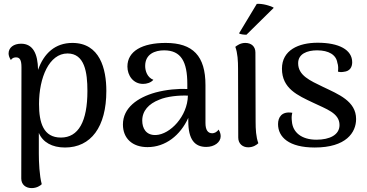

<svg xmlns="http://www.w3.org/2000/svg" viewBox="-20 -743 1879 984"><path d="M351 -523C263 -523 205 -470 175 -385C174 -469 148 -519 88 -519C50 -519 24 -499 24 -469C24 -459 28 -447 36 -435C42 -447 55 -449 62 -449C82 -449 90 -435 90 -398L89 172C89 203 112 221 142 221C168 221 186 209 194 201C182 158 179 87 179 44V-62C199 -14 247 13 313 13C446 13 525 -92 525 -277C525 -390 492 -523 351 -523ZM292 -38C203 -38 180 -113 180 -210C180 -345 232 -469 326 -469C414 -469 428 -372 428 -277C428 -120 382 -38 292 -38Z M1100 -79C1092 -66 1078 -60 1068 -60C1045 -60 1033 -77 1033 -113V-307C1033 -456 969 -523 829 -523C709 -523 633 -481 633 -402C633 -356 663 -313 713 -313C732 -313 753 -319 766 -334C735 -346 724 -379 724 -405C724 -466 774 -485 821 -485C908 -485 940 -427 940 -312V-287C892 -289 833 -284 777 -269C684 -243 610 -190 610 -105C610 -34 658 11 736 11C828 11 904 -49 945 -139V-122C945 -29 977 10 1037 10C1079 10 1111 -14 1111 -45C1111 -55 1108 -67 1100 -79ZM779 -51C728 -49 709 -86 709 -125C709 -175 742 -211 796 -232C835 -249 897 -255 943 -253C941 -147 852 -54 779 -51Z M1383 -703C1370 -713 1322 -726 1296 -723L1205 -572C1211 -567 1231 -565 1243 -565ZM1290 -120 1289 -474C1289 -505 1268 -523 1237 -523C1212 -523 1195 -510 1186 -503C1198 -471 1200 -430 1200 -391L1201 -38C1201 -7 1223 12 1252 12C1278 12 1296 -1 1304 -9C1292 -41 1290 -81 1290 -120Z M1593 13C1754 13 1805 -64 1805 -133C1805 -225 1714 -260 1635 -298C1569 -330 1508 -356 1508 -419C1508 -467 1554 -485 1605 -485C1665 -485 1703 -462 1709 -421C1714 -408 1714 -390 1712 -376C1722 -373 1731 -373 1742 -375C1774 -378 1785 -400 1785 -424C1785 -488 1717 -524 1608 -524C1510 -524 1425 -486 1425 -391C1425 -289 1506 -254 1584 -217C1652 -184 1720 -164 1720 -102C1720 -52 1670 -27 1602 -27C1525 -27 1480 -65 1476 -121C1474 -137 1474 -150 1478 -165C1423 -174 1405 -141 1405 -107C1405 -40 1461 13 1593 13Z"/></svg>

Font: Arima Koshi Medium
Style: Regular
Weight: 500
Designer: Joana Correia and Natanael Gama
Foundry: NDISCOVER
Version: Version 1.019;PS 001.019;hotconv 1.0.88;makeotf.lib2.5.64775